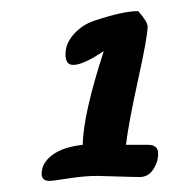

<svg xmlns="http://www.w3.org/2000/svg" viewBox="-20 -771 325 346"><path d="M151 -734Q202 -751 229 -751Q246 -732 246 -723Q246 -705 229 -628Q212 -551 207 -510H247Q265 -510 265 -494Q265 -479 256 -465.5Q247 -452 232 -452Q220 -452 191 -453Q162 -454 155 -454Q132 -454 103.5 -449.5Q75 -445 69 -445Q55 -445 55 -458Q55 -477 74 -491.5Q93 -506 129 -510Q130 -565 167 -679Q130 -654 112 -654Q98 -654 98 -673Q98 -693 113.5 -710Q129 -727 151 -734Z"/></svg>

Font: LeckerliOne
Style: Regular
Weight: 400
Designer: Gesine Todt
Foundry: Gesine Todt
Version: Version 1.000